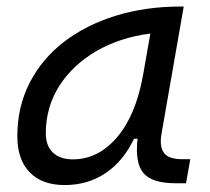

<svg xmlns="http://www.w3.org/2000/svg" viewBox="-20 -542 626 573"><path d="M173.3 10.3Q105.5 10.3 68.6 -27.8Q31.7 -65.9 31.7 -135.3Q31.7 -223.1 68.4 -294.7Q105 -366.2 170.9 -417Q236.8 -467.8 325.7 -495.1Q414.6 -522.5 519 -522.5H528.3L462.4 -145Q455.1 -105.5 469 -86.2Q482.9 -66.9 522.9 -66.9H547.9L535.2 4.9H504.4Q433.6 4.9 408 -25.6Q382.3 -56.2 390.6 -127.9H379.9Q348.6 -61.5 295.4 -25.6Q242.2 10.3 173.3 10.3ZM197.3 -66.4Q272.9 -66.4 329.3 -132.3Q385.7 -198.2 407.2 -319.3L428.7 -441.9Q337.4 -430.2 267.1 -389.2Q196.8 -348.1 156.7 -285.2Q116.7 -222.2 116.7 -144Q116.7 -106.9 137.9 -86.7Q159.2 -66.4 197.3 -66.4Z"/></svg>

Font: Cascadia Code NF SemiLight
Style: Italic
Weight: 350
Italic angle: -10°
Monospace: yes
Designer: Aaron Bell
Foundry: Saja Typeworks
Version: Version 2404.023; ttfautohint (v1.8.4)